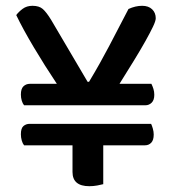

<svg xmlns="http://www.w3.org/2000/svg" viewBox="-20 -636 600 662"><path d="M517 -573Q517 -564 507.5 -544Q498 -524 481.5 -494.5Q465 -465 442 -427.5Q419 -390 392 -347H502Q506 -339 509 -329.5Q512 -320 512 -309Q512 -291 503 -282Q494 -273 481 -273H63Q58 -279 55 -289Q52 -299 52 -310Q52 -330 61 -338.5Q70 -347 83 -347H176Q134 -410 96.5 -473Q59 -536 36 -584Q44 -595 58 -605.5Q72 -616 92 -616Q115 -616 127.5 -605Q140 -594 156 -568L282 -354H287Q308 -389 324.5 -418.5Q341 -448 356 -476.5Q371 -505 387 -536Q403 -567 423 -605Q447 -616 470 -616Q492 -616 504.5 -604Q517 -592 517 -573ZM336 -135V-1Q329 1 315.5 3.5Q302 6 288 6Q230 6 230 -43V-135H63Q58 -141 55 -151.5Q52 -162 52 -173Q52 -194 61 -201.5Q70 -209 82 -209H501Q504 -203 507 -192.5Q510 -182 510 -172Q510 -153 501.5 -144Q493 -135 480 -135Z"/></svg>

Font: Baloo Bhai 2 Medium
Style: Regular
Weight: 500
Designer: Supriya Tembe, Noopur Datye and Ek Type
Foundry: Ek Type
Version: Version 1.640;PS 1.000;hotconv 16.6.51;makeotf.lib2.5.65220;